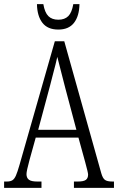

<svg xmlns="http://www.w3.org/2000/svg" viewBox="-20 -915 575 935"><path d="M0 -31H14Q30 -31 40 -37Q50 -43 57.5 -60Q65 -77 75 -112L247 -714H293L473 -72Q480 -47 491 -39Q502 -31 527 -31H535V0H340V-31H359Q387 -31 398 -39Q409 -47 409 -65Q409 -74 395 -125L362 -245H154L124 -137Q109 -82 109 -67Q109 -49 120.5 -40Q132 -31 161 -31H182V0H0ZM352 -283 298 -486Q267 -604 259 -638Q254 -613 235 -542Q233 -533 224 -499L166 -283ZM160 -895H191Q198 -854 215.5 -836.5Q233 -819 264 -819Q295 -819 312.5 -836.5Q330 -854 337 -895H367Q366 -837 340.5 -804Q315 -771 264 -771Q212 -771 186.5 -804Q161 -837 160 -895Z"/></svg>

Font: Noto Serif CondLight
Style: Regular
Weight: 300
Width: 3
Designer: Monotype Design Team
Foundry: Monotype Imaging Inc.
Version: Version 1.001